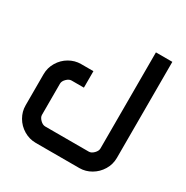

<svg xmlns="http://www.w3.org/2000/svg" viewBox="-158 -814 915 945"><g transform="rotate(30 300.0 -341.0)"><path d="M240.2 -354.5H169.9Q156.2 -354.5 142.3 -340.8Q128.4 -327.1 128.4 -312.5V-135.3Q128.4 -121.6 142.3 -107.7Q156.2 -93.8 170.9 -93.8H418.9Q432.6 -93.8 446.5 -107.7Q460.4 -121.6 460.4 -136.2V-682.1H553.7V-136.2Q553.7 -99.6 534.7 -68.1Q515.6 -36.6 484.6 -18.6Q453.6 -0.5 418.9 -0.5H170.9Q134.3 -0.5 102.5 -19.5Q70.8 -38.6 53 -69.6Q35.2 -100.6 35.2 -135.3V-312.5Q35.2 -349.1 54 -380.6Q72.8 -412.1 104 -430.2Q135.3 -448.2 169.9 -448.2H240.2Z"/></g></svg>

Font: GokturkKurgu
Style: Regular
Weight: 400
Designer: facebook.com/biligbitig
Foundry: facebook.com/biligbitig
Version: Version 1.0